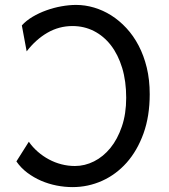

<svg xmlns="http://www.w3.org/2000/svg" viewBox="-20 -745 685 777"><path d="M68.4 -642.1Q85.9 -661.6 111.8 -677Q137.7 -692.4 167.5 -703.1Q197.3 -713.9 228.8 -719.5Q260.3 -725.1 288.1 -725.1Q324.2 -725.1 360.6 -714.4Q397 -703.6 429.9 -682.9Q462.9 -662.1 491.5 -631.3Q520 -600.6 541 -560.5Q562 -520.5 574 -471.2Q585.9 -421.9 585.9 -363.8Q585.9 -274.9 560.8 -205.1Q535.6 -135.3 492.7 -86.9Q449.7 -38.6 393.1 -13.2Q336.4 12.2 273.4 12.2Q242.2 12.2 209.5 5.9Q176.8 -0.5 146.7 -13.4Q116.7 -26.4 90.6 -45.9Q64.5 -65.4 46.4 -91.8L96.7 -171.4Q112.3 -148.9 133.1 -130.9Q153.8 -112.8 178 -99.9Q202.1 -86.9 228.8 -80.1Q255.4 -73.2 283.2 -73.2Q323.2 -73.2 360.6 -92Q397.9 -110.8 426.8 -146.2Q455.6 -181.6 473.1 -232.9Q490.7 -284.2 490.7 -349.1Q490.7 -416.5 474.4 -470.2Q458 -523.9 429 -561.5Q399.9 -599.1 360.1 -619.4Q320.3 -639.6 273.4 -639.6Q218.8 -639.6 171.9 -612.5Q125 -585.4 87.9 -537.1Z"/></svg>

Font: Andika New Basic
Style: Regular
Weight: 400
Designer: Victor Gaultney, Annie Olsen, Julie Remington, Don Collingsworth, Eric Hays
Foundry: SIL International
Version: Version 5.500; ttfautohint (v1.8.3)